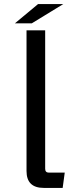

<svg xmlns="http://www.w3.org/2000/svg" viewBox="-20 -899 370 944"><path d="M110.4 -750H202.1V-69.3Q202.1 -50.3 220.2 -50.3H298.3L288.1 24.9H195.3Q110.4 24.9 110.4 -58.1ZM167 -878.9H291L136.2 -784.2H53.2Z"/></svg>

Font: FORM UDPGothic
Style: Regular
Weight: 400
Foundry: Pronama LLC
Version: Version 1.05101